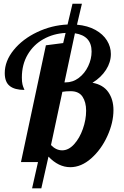

<svg xmlns="http://www.w3.org/2000/svg" viewBox="-20 -883 673 1046"><path d="M187 0H94.2L230 -636.2L324.2 -648.4L337.4 -703.6Q271 -700.2 216.8 -669.9Q162.6 -639.6 130.9 -585.7Q99.1 -531.7 99.1 -460.9Q99.1 -437 102.3 -424.1Q105.5 -411.1 109.1 -403.3Q112.8 -395.5 112.8 -393.1Q60.1 -393.1 33 -414.6Q5.9 -436 5.9 -484.9Q5.9 -550.3 54.2 -610.1Q102.5 -669.9 181.9 -707.8Q261.2 -745.6 348.1 -749.5L375 -862.8H426.3L399.4 -748.5Q458 -743.2 499.8 -720Q541.5 -696.8 562.7 -662.4Q584 -627.9 584 -588.9Q584 -543.9 557.6 -502.7Q531.2 -461.4 483.9 -432.1Q542 -421.4 570.1 -381.1Q598.1 -340.8 598.1 -283.2Q598.1 -214.8 564.9 -141.8Q531.7 -68.8 477.3 -20.5Q422.9 27.8 362.8 27.8Q298.8 27.8 244.1 -29.8L205.1 143.1H154.8ZM336.9 -434.1Q377 -434.1 409.4 -458.7Q441.9 -483.4 460.4 -522.5Q479 -561.5 479 -602.1Q479 -688 388.2 -701.7L331.1 -434.1ZM449.2 -279.8Q449.2 -327.1 429.2 -356.7Q409.2 -386.2 365.2 -386.2Q338.9 -386.2 319.8 -382.8L257.8 -92.8Q285.2 -64 318.8 -64Q353.5 -64 383.5 -96.9Q413.6 -129.9 431.4 -180.4Q449.2 -231 449.2 -279.8Z"/></svg>

Font: Pattaya
Style: Regular
Weight: 400
Designer: Pablo Impallari / Thai characters Designed by Thanarat Vachiruckul and Suppakit Chalermlarp
Foundry: Pablo Impallari
Version: Version 2.001